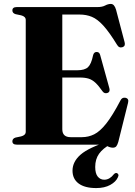

<svg xmlns="http://www.w3.org/2000/svg" viewBox="-20 -736 688 977"><path d="M43 -683Q43 -700 65.5 -700H475.5Q500 -700 515 -708Q530 -716 544 -716Q562 -716 570.5 -686.5L614 -521.5Q619.5 -501.5 603.5 -496Q585.5 -490 575 -509Q536 -572.5 506 -605.5Q476 -638.5 447.8 -650.2Q419.5 -662 385 -662H297V-378.5H373.5Q411 -378.5 427.8 -394.2Q444.5 -410 453.5 -454Q457.5 -471.5 471.5 -471.5Q486 -472 490 -455L536.5 -287Q541.5 -268 527 -263Q511.5 -258 502 -271Q482 -299.5 465.8 -314.8Q449.5 -330 431.2 -335.8Q413 -341.5 386.5 -341.5H297V-78.5Q297 -38 339.5 -38H396.5Q430 -38 459.2 -52.5Q488.5 -67 520.5 -107.2Q552.5 -147.5 593 -225Q601 -241.5 618 -238.5Q637.5 -234.5 631.5 -212.5L582 -14Q577.5 1.5 571.8 8.5Q566 15.5 554 15.5Q541.5 15.5 526.2 7.8Q511 0 485.5 0H65.5Q43 0 43 -17Q43 -31 59 -36L87.5 -42Q111 -48 111 -65.5V-634.5Q111 -652 87.5 -658L59 -664Q43 -669 43 -683ZM536.5 -18.5 544.5 -3.5Q503.5 19 484 46.5Q464.5 74 464.5 113.5Q464.5 147 477.5 162.8Q490.5 178.5 510.5 178.5Q525 178.5 537.5 170.8Q550 163 558.5 151.5Q567 142 575 145Q579.5 146.5 582 151.8Q584.5 157 580 166Q570 189 541 205Q512 221 469.5 221Q411.5 221 380.2 197.8Q349 174.5 349 132.5Q349 86.5 390.5 50.5Q432 14.5 536.5 -18.5Z"/></svg>

Font: Fraunces 72pt S000
Style: Bold
Weight: 700
Version: Version 1.000; ttfautohint (v1.8.3)